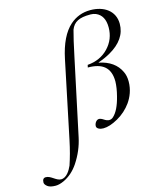

<svg xmlns="http://www.w3.org/2000/svg" viewBox="-321 -913 1108 1333"><g transform="rotate(-15 232.5 -246.0)"><path d="M457.5 -803.5H455.5C400.5 -803.2 352.3 -785 311 -749C259 -703 222 -627 200 -521L85 30C71.7 94 56.3 151.3 39 202C25.3 233.3 -1.7 279 -41 279C-76.7 279 -103.9 237 -141 237C-157.7 237 -166 247.7 -166 269C-166 278.3 -159.8 287.8 -147.5 297.5C-135.2 307.2 -115.7 312 -89 312C-71.7 312 -52 307 -30 297C12 277.7 47.7 246.3 77 203C113.7 147.7 138.3 89.7 151 29L268 -521C284.7 -601 298.7 -661.3 310 -702C330.1 -754.7 371.2 -774 447 -774C448.6 -774.1 450.3 -774.1 451.9 -774.1C464.8 -774.1 477.2 -771.7 489 -767C529.7 -749.7 550 -712.5 550 -655.5C550 -598.5 530.7 -549.7 492 -509C453.3 -468.3 403.3 -445.7 342 -441L338 -423C441.7 -423 498 -381.3 498 -280C497.3 -250 492 -215.7 482 -177C466 -113 444.3 -68.7 417 -44C408.3 -36 398.7 -32 388 -32C377.3 -32 365.5 -36.3 352.5 -45C339.5 -53.7 328.7 -58 320 -58C301.6 -58 286 -35.6 286 -15C286 4 311.8 13 334 13C364 13 399.2 1.7 439.5 -21C479.8 -43.7 513.3 -73.7 540 -111C565.6 -147.5 587 -197 587 -256.5C587 -284.2 582 -308 572 -328C545.3 -384.7 494.7 -420.7 420 -436V-438C451.3 -448.7 480 -461.3 506 -476C589.3 -523.3 631 -584.3 631 -659C631 -751.8 555.5 -803.5 457.5 -803.5Z"/></g></svg>

Font: fbb
Style: Italic
Weight: 400
Italic angle: -12°
Designer: David J. Perry, Michael Sharpe
Version: Version 0.991